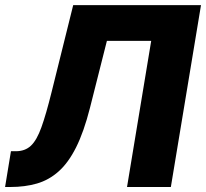

<svg xmlns="http://www.w3.org/2000/svg" viewBox="-34 -748 824 768"><path d="M-13.7 0 9.8 -143.1H29.3Q66.4 -143.1 89.8 -165.3Q113.3 -187.5 131.8 -239.3Q150.4 -291 172.4 -379.9L258.8 -727.5H770L649.4 0H474.1L570.8 -584.5H393.6L325.7 -315.9Q301.3 -220.2 270.3 -158.4Q239.3 -96.7 200.4 -62.3Q161.6 -27.8 113.8 -13.9Q65.9 0 7.3 0Z"/></svg>

Font: Inter Extra Bold
Style: Italic
Weight: 800
Italic angle: -9.39999°
Designer: Rasmus Andersson
Foundry: rsms
Version: Version 4.000;git-3c8e0fc